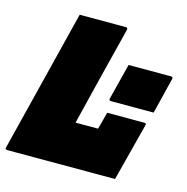

<svg xmlns="http://www.w3.org/2000/svg" viewBox="-135 -799 877 899"><g transform="rotate(15 304.0 -350.0)"><path d="M424 -532H630Q641 -532 638 -521L595 -347H389Q377 -347 380 -358ZM-21 0Q-34 0 -30 -11Q7 -158 43.5 -305.5Q80 -453 117 -600Q123 -625 129.5 -650Q136 -675 142 -700H366Q371 -700 373 -696.5Q375 -693 374 -689Q343 -568 313.5 -448Q284 -328 254 -207H363Q368 -224 374.5 -248.5Q381 -273 385 -290H565Q577 -290 573 -279Q556 -213 537 -139.5Q518 -66 501 0Z"/></g></svg>

Font: Recursive Mn Lnr St XBk
Style: Italic
Weight: 1000
Italic angle: -15°
Monospace: yes
Version: Version 1.079;hotconv 1.0.112;makeotfexe 2.5.65598; ttfautoh